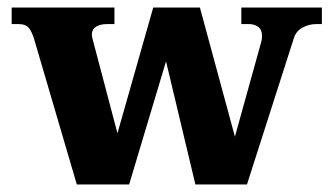

<svg xmlns="http://www.w3.org/2000/svg" viewBox="-20 -490 886 510"><path d="M835 -470V-426H820Q801 -426 784 -417Q767 -408 761 -390L636 0H499L421 -327L323 0H184L71 -385Q64 -408 55.5 -417Q47 -426 30 -426H11V-470H284V-426H264Q246 -426 235 -419Q224 -412 224 -398Q224 -394 226 -386L292 -136L387 -470H511L604 -127L674 -379Q676 -385 676 -395Q676 -411 666 -418.5Q656 -426 642 -426H621V-470Z"/></svg>

Font: Taviraj Bold
Style: Regular
Weight: 700
Designer: Katatrad Team
Foundry: CadsonDemak
Version: Version 1.030